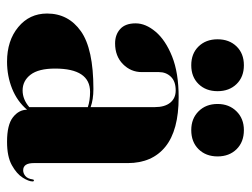

<svg xmlns="http://www.w3.org/2000/svg" viewBox="-100 -570 679 518"><g transform="rotate(90 239.0 -310.5)"><path d="M16 -98.5Q16 -156 63.8 -189.8Q111.5 -223.5 219.5 -223.5Q248 -223.5 268.5 -216V-389Q268.5 -416 256.5 -430.8Q244.5 -445.5 223.5 -445.5Q199 -445.5 186.5 -432.5Q174 -419.5 174 -400.5V-354Q174 -324.5 152.5 -303.2Q131 -282 96.5 -282Q73 -282 57.8 -295.8Q42.5 -309.5 42.5 -337.5Q42.5 -364.5 65 -391.2Q87.5 -418 131.8 -435.8Q176 -453.5 242 -453.5Q331 -453.5 375.2 -417.8Q419.5 -382 419.5 -316V-62.5Q419.5 -34 439 -34Q447 -34 454.2 -39.8Q461.5 -45.5 463.5 -59.5Q464 -63 466 -63Q469 -63 469 -59.5Q469 -49 458.8 -32.8Q448.5 -16.5 425.2 -3.5Q402 9.5 362 9.5Q316 9.5 295.8 -6.5Q275.5 -22.5 275.5 -44.5Q253 -18 218.8 -4.2Q184.5 9.5 146 9.5Q89 9.5 52.5 -20.8Q16 -51 16 -98.5ZM164.5 -120Q164.5 -75.5 181 -54Q197.5 -32.5 223.5 -32.5Q247.5 -32.5 268.5 -50.5V-208.5Q250.5 -214.5 227.5 -214.5Q164.5 -214.5 164.5 -120ZM155.5 -487.5Q124 -487.5 104.8 -507.2Q85.5 -527 85.5 -558.5Q85.5 -590 104.8 -609.8Q124 -629.5 155.5 -629.5Q187 -629.5 206.2 -609.8Q225.5 -590 225.5 -558.5Q225.5 -527 206.2 -507.2Q187 -487.5 155.5 -487.5ZM330.5 -487.5Q299.5 -487.5 279.8 -507.2Q260 -527 260 -558.5Q260 -589.5 279.8 -609.5Q299.5 -629.5 330.5 -629.5Q362.5 -629.5 382 -609.8Q401.5 -590 401.5 -558.5Q401.5 -527 382 -507.2Q362.5 -487.5 330.5 -487.5Z"/></g></svg>

Font: Fraunces 144pt S000
Style: Bold
Weight: 700
Version: Version 1.000; ttfautohint (v1.8.3)